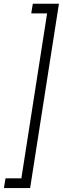

<svg xmlns="http://www.w3.org/2000/svg" viewBox="-81 -832 328 1005"><path d="M90.8 -812.5H227.5L76.7 152.3H-60.5L-52.2 101.6H30.8L165.5 -761.7H82.5Z"/></svg>

Font: MAUL Condensed Light Italic
Style: Light Italic
Weight: 300
Italic angle: -12°
Designer: MAUL
Version: Version 1.0; 2020; ttfautohint (v1.8.3)